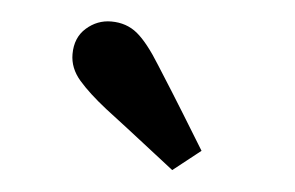

<svg xmlns="http://www.w3.org/2000/svg" viewBox="-31 -819 461 300"><g transform="rotate(5 200.0 -668.5)"><path d="M291 -591 248 -557Q226 -574 200.5 -594Q175 -614 137 -643Q109 -665 93 -683.5Q77 -702 77 -724Q77 -750 94 -765Q111 -780 133 -780Q157 -780 174 -766Q191 -752 212 -718Q240 -674 257.5 -645.5Q275 -617 291 -591Z"/></g></svg>

Font: Source Serif 4 SmText
Style: Bold
Weight: 700
Designer: Frank Grießhammer
Foundry: Adobe
Version: Version 4.005;hotconv 1.1.0;makeotfexe 2.6.0